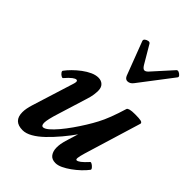

<svg xmlns="http://www.w3.org/2000/svg" viewBox="-211 -799 906 906"><g transform="rotate(45 241.5 -346.0)"><path d="M111 13Q50 13 50 -47Q50 -59 52.5 -72.5Q55 -86 60 -102L127 -316Q130 -327 128.5 -331.5Q127 -336 122 -336Q115 -336 103 -327Q91 -318 72 -296Q69 -293 61.5 -297.5Q54 -302 49 -309Q44 -316 47 -320Q58 -335 74.5 -351.5Q91 -368 111 -383Q131 -398 151 -407Q171 -416 189 -416Q208 -416 220 -404.5Q232 -393 232 -371Q232 -360 230 -344.5Q228 -329 220 -304L176 -162Q167 -134 162.5 -114.5Q158 -95 158 -85Q158 -65 169 -65Q180 -65 196.5 -79Q213 -93 232 -115.5Q251 -138 270 -165Q289 -192 306 -219.5Q323 -247 335 -270Q348 -294 361 -328Q374 -362 387 -405Q389 -410 400 -413Q411 -416 433 -416Q461 -416 472 -413.5Q483 -411 483 -403L396 -117Q388 -90 387 -78.5Q386 -67 392 -67Q399 -67 411 -76Q423 -85 443 -107Q446 -110 454 -105Q462 -100 467.5 -93Q473 -86 470 -82Q458 -66 440.5 -49.5Q423 -33 403.5 -19Q384 -5 365 4Q346 13 330 13Q305 13 293.5 -3Q282 -19 282 -43Q282 -55 284 -68Q286 -81 295 -110L316 -178V-167Q291 -131 264 -99Q237 -67 210.5 -41.5Q184 -16 158.5 -1.5Q133 13 111 13ZM297 -500Q290 -500 285 -504.5Q280 -509 277 -516L213 -684Q210 -692 217 -697.5Q224 -703 233 -704.5Q242 -706 246 -699L299 -609Q309 -593 318 -593Q328 -593 341 -609L424 -701Q429 -706 437 -702.5Q445 -699 450.5 -692.5Q456 -686 452 -681L326 -516Q314 -500 297 -500Z"/></g></svg>

Font: Junicode VF
Style: Italic
Weight: 400
Italic angle: -11°
Designer: Peter S. Baker
Version: Version 2.209